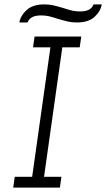

<svg xmlns="http://www.w3.org/2000/svg" viewBox="-20 -852 482 872"><path d="M342 -637H263L180 -49H259L252 0H40L47 -49H126L209 -637H130L137 -686H349ZM329 -750Q307 -750 289 -754Q271 -758 241 -767Q217 -775 201 -778.5Q185 -782 167 -782Q142 -782 127 -774.5Q112 -767 105 -750H68Q73 -781 101 -806.5Q129 -832 181 -832Q203 -832 221 -828Q239 -824 269 -815Q293 -807 309 -803.5Q325 -800 343 -800Q368 -800 383 -807.5Q398 -815 405 -832H442Q437 -801 409.5 -775.5Q382 -750 329 -750Z"/></svg>

Font: Chivo Thin Italic
Style: Regular
Weight: 100
Italic angle: -8.05°
Designer: Hector Gatti
Foundry: Omnibus-Type
Version: Version 1.007